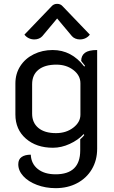

<svg xmlns="http://www.w3.org/2000/svg" viewBox="-20 -769 595 998"><path d="M75 85Q75 59 92.5 47Q110 35 140 35Q142 82 176.5 109.5Q211 137 269 137Q397 137 397 13V-45Q411 -57 418 -67L415 -72Q386 -41 342.5 -21Q299 -1 255 -1Q169 -1 114.5 -48.5Q60 -96 60 -174V-335Q60 -386 85.5 -425.5Q111 -465 155.5 -487Q200 -509 254 -509Q352 -509 418 -423L422 -427L402 -452Q402 -480 421.5 -494.5Q441 -509 485 -509V4Q485 64 457.5 110.5Q430 157 381 183Q332 209 269 209Q217 209 172 192Q127 175 101 146.5Q75 118 75 85ZM398 -173V-336Q398 -377 361.5 -405Q325 -433 273 -433Q213 -433 180 -406.5Q147 -380 147 -331V-178Q147 -131 179.5 -104Q212 -77 271 -77Q324 -77 361 -105.5Q398 -134 398 -173ZM159 -564Q143 -564 129.5 -570.5Q116 -577 107 -589L248 -736Q259 -749 277 -749Q295 -749 306 -736L447 -589Q438 -577 424.5 -570.5Q411 -564 395 -564Q383 -564 372 -568.5Q361 -573 354 -581L277 -673L200 -581Q193 -573 182 -568.5Q171 -564 159 -564Z"/></svg>

Font: K2D
Style: Regular
Weight: 400
Version: Version 1.000; ttfautohint (v1.6)